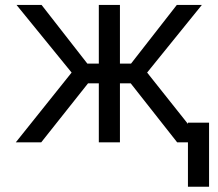

<svg xmlns="http://www.w3.org/2000/svg" viewBox="-20 -565 867 762"><path d="M42.6 0 264.2 -277 45.5 -545.5H144.9L326.7 -312.5H372.2V-545.5H456V-312.5H500L681.8 -545.5H781.2L563.9 -277L725.9 -73.2V-78.1H809.7V176.1H725.9V0H683.2L498.6 -234.4H456V0H372.2V-234.4H329.5L143.5 0Z"/></svg>

Font: Inter P
Style: Regular
Weight: 400
Designer: Rasmus Andersson
Foundry: rsms
Version: Version 3.018;git-588b23468